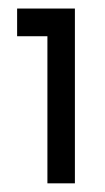

<svg xmlns="http://www.w3.org/2000/svg" viewBox="-20 -714 242 443"><path d="M19.5 -694.3H152.8V-291H89.4V-630.4H19.5Z"/></svg>

Font: Anta
Style: Regular
Weight: 400
Designer: Sergej Lebedev
Foundry: Sergej Lebedev
Version: Version 1.000; ttfautohint (v1.8.4.7-5d5b)